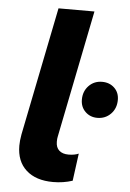

<svg xmlns="http://www.w3.org/2000/svg" viewBox="-53 -782 564 830"><g transform="rotate(5 228.5 -367.0)"><path d="M50 -136Q50 -157 55 -185L167 -742H323L212 -189Q210 -181 210 -167Q210 -142 224.5 -129Q239 -116 265 -116Q291 -116 309 -124L293 -5Q253 8 209 8Q134 8 92 -30Q50 -68 50 -136ZM302 -358Q302 -394 325 -418Q348 -442 383 -442Q415 -442 436 -422Q457 -402 457 -370Q457 -333 433.5 -309Q410 -285 375 -285Q344 -285 323 -305.5Q302 -326 302 -358Z"/></g></svg>

Font: Montserrat Alternates
Style: Bold Italic
Weight: 700
Italic angle: -11.3°
Designer: Julieta Ulanovsky
Foundry: Julieta Ulanovsky
Version: Version 7.200